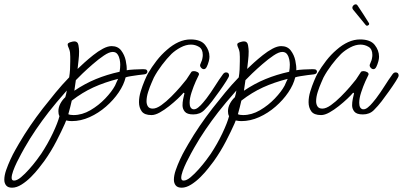

<svg xmlns="http://www.w3.org/2000/svg" viewBox="-209 -530 1870 891"><path d="M-153 341Q-172 341 -180.5 330.5Q-189 320 -189 304Q-189 284 -180.5 259.5Q-172 235 -160.5 210Q-149 185 -138 166Q-127 147 -122 138Q-97 95 -69 54Q-41 13 -10 -27Q19 -64 49 -100.5Q79 -137 112 -171Q115 -189 116 -208Q117 -227 117 -246Q117 -257 117 -267Q117 -277 116 -286Q115 -294 112 -302Q109 -310 106 -317Q106 -319 105.5 -321Q105 -323 105 -324Q105 -330 117 -334Q129 -338 136 -338Q152 -338 155 -320.5Q158 -303 158 -292Q158 -271 155.5 -250.5Q153 -230 151 -210Q162 -221 181.5 -238.5Q201 -256 223.5 -274Q246 -292 268.5 -304Q291 -316 309 -316Q338 -316 353.5 -295.5Q369 -275 374.5 -249Q380 -223 379 -204Q388 -206 413.5 -207.5Q439 -209 455 -209Q468 -209 471.5 -205.5Q475 -202 475 -197Q475 -194 472 -190Q469 -186 461 -185Q449 -184 431.5 -181.5Q414 -179 398 -176.5Q382 -174 374 -171Q366 -137 342 -101.5Q318 -66 283 -35.5Q248 -5 207 13.5Q166 32 124 32Q112 32 98 29L92 44Q77 78 52.5 125.5Q28 173 -4 218Q-13 230 -29 250.5Q-45 271 -65.5 291.5Q-86 312 -109 326.5Q-132 341 -153 341ZM136 -109Q185 -142 236 -163Q287 -184 346 -197Q349 -214 349 -230Q349 -240 346.5 -253.5Q344 -267 336.5 -278Q329 -289 314 -289Q298 -289 273.5 -272.5Q249 -256 222.5 -233Q196 -210 174 -189Q152 -168 143 -158ZM132 4Q172 4 210.5 -18.5Q249 -41 279.5 -73Q310 -105 325 -133Q329 -141 332 -149Q335 -157 339 -164Q276 -148 224.5 -124.5Q173 -101 124 -63Q120 -47 116.5 -31.5Q113 -16 108 0Q117 4 132 4ZM-144 308Q-130 308 -111.5 292.5Q-93 277 -73.5 255Q-54 233 -39 213Q-24 193 -18 184Q13 137 36 88.5Q59 40 67 9Q64 4 63 -2Q62 -8 62 -14Q62 -32 71 -49Q80 -66 94 -79Q96 -86 98 -94Q100 -102 101 -110Q73 -78 53.5 -55Q34 -32 17 -10Q-14 30 -42 71Q-70 112 -95 156Q-100 165 -110 183Q-120 201 -130.5 222.5Q-141 244 -148 263.5Q-155 283 -155 295Q-155 308 -144 308Z M494 4Q461 4 448.5 -13.5Q436 -31 436 -56Q436 -80 444 -106Q452 -132 461.5 -154.5Q471 -177 477 -188Q495 -219 517.5 -248Q540 -277 566 -299Q592 -322 619.5 -334.5Q647 -347 675 -347Q723 -347 743 -321.5Q763 -296 763 -267Q763 -257 760 -246Q756 -231 750.5 -220Q745 -209 737 -209Q730 -209 724 -216Q718 -223 720 -230Q722 -237 725.5 -244Q729 -251 730 -258Q731 -263 731.5 -267Q732 -271 732 -275Q732 -302 714.5 -312.5Q697 -323 677 -323Q654 -323 629.5 -310Q605 -297 587 -280Q565 -258 543 -229Q521 -200 505 -170Q503 -165 494.5 -146Q486 -127 478.5 -103.5Q471 -80 471 -60Q471 -46 477.5 -36Q484 -26 500 -26Q517 -26 539.5 -42Q562 -58 585.5 -81.5Q609 -105 628 -127Q647 -149 656 -161Q662 -169 667.5 -178.5Q673 -188 679 -196Q682 -200 691 -200Q699 -200 707.5 -195.5Q716 -191 714 -183Q710 -176 699.5 -152.5Q689 -129 680 -101.5Q671 -74 671 -53Q671 -27 687 -23Q698 -21 710.5 -31Q723 -41 733.5 -54Q744 -67 749 -73Q770 -101 788.5 -130.5Q807 -160 826 -186Q832 -194 840 -194Q854 -194 854 -179Q854 -174 841 -153.5Q828 -133 809.5 -107Q791 -81 775 -60Q759 -39 739 -19Q719 1 688 1Q659 1 648.5 -12Q638 -25 638 -41Q638 -55 641 -70.5Q644 -86 647 -97L643 -100Q634 -89 616 -72Q598 -55 576 -37.5Q554 -20 532.5 -8Q511 4 494 4Z M634 341Q615 341 606.5 330.5Q598 320 598 304Q598 284 606.5 259.5Q615 235 626.5 210Q638 185 649 166Q660 147 665 138Q690 95 718 54Q746 13 777 -27Q806 -64 836 -100.5Q866 -137 899 -171Q902 -189 903 -208Q904 -227 904 -246Q904 -257 904 -267Q904 -277 903 -286Q902 -294 899 -302Q896 -310 893 -317Q893 -319 892.5 -321Q892 -323 892 -324Q892 -330 904 -334Q916 -338 923 -338Q939 -338 942 -320.5Q945 -303 945 -292Q945 -271 942.5 -250.5Q940 -230 938 -210Q949 -221 968.5 -238.5Q988 -256 1010.5 -274Q1033 -292 1055.5 -304Q1078 -316 1096 -316Q1125 -316 1140.5 -295.5Q1156 -275 1161.5 -249Q1167 -223 1166 -204Q1175 -206 1200.5 -207.5Q1226 -209 1242 -209Q1255 -209 1258.5 -205.5Q1262 -202 1262 -197Q1262 -194 1259 -190Q1256 -186 1248 -185Q1236 -184 1218.5 -181.5Q1201 -179 1185 -176.5Q1169 -174 1161 -171Q1153 -137 1129 -101.5Q1105 -66 1070 -35.5Q1035 -5 994 13.5Q953 32 911 32Q899 32 885 29L879 44Q864 78 839.5 125.5Q815 173 783 218Q774 230 758 250.5Q742 271 721.5 291.5Q701 312 678 326.5Q655 341 634 341ZM923 -109Q972 -142 1023 -163Q1074 -184 1133 -197Q1136 -214 1136 -230Q1136 -240 1133.5 -253.5Q1131 -267 1123.5 -278Q1116 -289 1101 -289Q1085 -289 1060.5 -272.5Q1036 -256 1009.5 -233Q983 -210 961 -189Q939 -168 930 -158ZM919 4Q959 4 997.5 -18.5Q1036 -41 1066.5 -73Q1097 -105 1112 -133Q1116 -141 1119 -149Q1122 -157 1126 -164Q1063 -148 1011.5 -124.5Q960 -101 911 -63Q907 -47 903.5 -31.5Q900 -16 895 0Q904 4 919 4ZM643 308Q657 308 675.5 292.5Q694 277 713.5 255Q733 233 748 213Q763 193 769 184Q800 137 823 88.5Q846 40 854 9Q851 4 850 -2Q849 -8 849 -14Q849 -32 858 -49Q867 -66 881 -79Q883 -86 885 -94Q887 -102 888 -110Q860 -78 840.5 -55Q821 -32 804 -10Q773 30 745 71Q717 112 692 156Q687 165 677 183Q667 201 656.5 222.5Q646 244 639 263.5Q632 283 632 295Q632 308 643 308Z M1281 4Q1248 4 1235.5 -13.5Q1223 -31 1223 -56Q1223 -80 1231 -106Q1239 -132 1248.5 -154.5Q1258 -177 1264 -188Q1282 -219 1304.5 -248Q1327 -277 1353 -299Q1379 -322 1406.5 -334.5Q1434 -347 1462 -347Q1510 -347 1530 -321.5Q1550 -296 1550 -267Q1550 -257 1547 -246Q1543 -231 1537.5 -220Q1532 -209 1524 -209Q1517 -209 1511 -216Q1505 -223 1507 -230Q1509 -237 1512.5 -244Q1516 -251 1517 -258Q1518 -263 1518.5 -267Q1519 -271 1519 -275Q1519 -302 1501.5 -312.5Q1484 -323 1464 -323Q1441 -323 1416.5 -310Q1392 -297 1374 -280Q1352 -258 1330 -229Q1308 -200 1292 -170Q1290 -165 1281.5 -146Q1273 -127 1265.5 -103.5Q1258 -80 1258 -60Q1258 -46 1264.5 -36Q1271 -26 1287 -26Q1304 -26 1326.5 -42Q1349 -58 1372.5 -81.5Q1396 -105 1415 -127Q1434 -149 1443 -161Q1449 -169 1454.5 -178.5Q1460 -188 1466 -196Q1469 -200 1478 -200Q1486 -200 1494.5 -195.5Q1503 -191 1501 -183Q1497 -176 1486.5 -152.5Q1476 -129 1467 -101.5Q1458 -74 1458 -53Q1458 -27 1474 -23Q1485 -21 1497.5 -31Q1510 -41 1520.5 -54Q1531 -67 1536 -73Q1557 -101 1575.5 -130.5Q1594 -160 1613 -186Q1619 -194 1627 -194Q1641 -194 1641 -179Q1641 -174 1628 -153.5Q1615 -133 1596.5 -107Q1578 -81 1562 -60Q1546 -39 1526 -19Q1506 1 1475 1Q1446 1 1435.5 -12Q1425 -25 1425 -41Q1425 -55 1428 -70.5Q1431 -86 1434 -97L1430 -100Q1421 -89 1403 -72Q1385 -55 1363 -37.5Q1341 -20 1319.5 -8Q1298 4 1281 4ZM1504 -419Q1504 -414 1498 -411.5Q1492 -409 1488 -414Q1477 -428 1461 -447Q1445 -466 1429 -486Q1426 -491 1426 -494Q1426 -500 1431 -505Q1436 -510 1442 -510Q1447 -510 1450 -505Q1464 -485 1478 -462.5Q1492 -440 1503 -423Q1504 -422 1504 -419Z"/></svg>

Font: Ms Madi
Style: Regular
Weight: 400
Designer: Robert E. Leuschke
Foundry: Robert E. Leuschke
Version: Version 1.010; ttfautohint (v1.8.3)